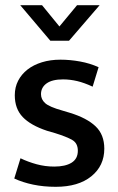

<svg xmlns="http://www.w3.org/2000/svg" viewBox="-20 -710 456 740"><path d="M337 -376Q305 -391 277.5 -397.5Q250 -404 223 -404Q181 -404 159.5 -388.5Q138 -373 138 -347Q138 -327 154 -312.5Q170 -298 220 -284L250 -275Q315 -255 348.5 -223Q382 -191 382 -137Q382 -71 332 -30.5Q282 10 195 10Q148 10 107.5 1.5Q67 -7 35 -22L59 -100Q88 -86 121 -77Q154 -68 189 -68Q232 -68 256 -83Q280 -98 280 -129Q280 -158 258.5 -170.5Q237 -183 192 -197L161 -206Q98 -227 67.5 -259Q37 -291 37 -343Q37 -374 50 -399Q63 -424 86 -442Q109 -460 141.5 -470Q174 -480 213 -480Q250 -480 288.5 -473Q327 -466 360 -451ZM58 -690H142L209 -608L277 -690H364L246 -553H174Z"/></svg>

Font: Mukta Vaani Medium
Style: Regular
Weight: 500
Designer: Noopur Datye, Girish Dalvi, Yashodeep Gholap, Pallavi Karambelkar
Foundry: Ek Type
Version: Version 2.538;PS 1.000;hotconv 16.6.51;makeotf.lib2.5.65220;